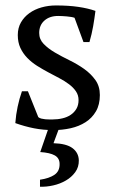

<svg xmlns="http://www.w3.org/2000/svg" viewBox="-20 -478 429 722"><path d="M275.4 -101.6Q275.4 -120.1 265.6 -134.5Q255.9 -148.9 239.7 -161.1Q223.6 -173.3 203.1 -184.1Q182.6 -194.8 161.1 -206.3Q139.6 -217.8 119.1 -230.7Q98.6 -243.7 82.5 -260.3Q66.4 -276.9 56.6 -297.9Q46.9 -318.8 46.9 -346.2Q46.9 -373 58.8 -393.8Q70.8 -414.6 90.6 -428.7Q110.4 -442.9 136.2 -450.2Q162.1 -457.5 190.4 -457.5Q238.3 -457.5 274.7 -452.1Q311 -446.8 338.9 -437Q335.4 -408.7 330.3 -379.4Q325.2 -350.1 316.4 -319.8H293.9L260.3 -411.1Q254.9 -413.1 247.3 -414.3Q239.7 -415.5 231.2 -416.3Q222.7 -417 214.4 -417.5Q206.1 -418 198.7 -418Q166.5 -418 147 -400.6Q127.4 -383.3 127.4 -354Q127.4 -330.1 144.3 -312.7Q161.1 -295.4 186.5 -280.5Q211.9 -265.6 241.5 -251.2Q271 -236.8 296.4 -218.8Q321.8 -200.7 338.6 -177.2Q355.5 -153.8 355.5 -120.6Q355.5 -84.5 340.8 -59.3Q326.2 -34.2 301.8 -18.6Q277.3 -2.9 245.8 4.2Q214.4 11.2 180.7 11.2Q142.6 11.2 107.9 4.4Q73.2 -2.4 37.6 -15.1Q40 -47.4 46.4 -77.1Q52.7 -106.9 62.5 -134.8H85L124 -37.6Q128.4 -33.7 135.5 -32Q142.6 -30.3 150.1 -29.5Q157.7 -28.8 165 -28.8Q172.4 -28.8 177.7 -28.8Q197.3 -28.8 214.8 -33Q232.4 -37.1 245.8 -46.1Q259.3 -55.2 267.3 -68.8Q275.4 -82.5 275.4 -101.6ZM181.2 60.5Q230 62 252.7 79.1Q275.4 96.2 276.4 124.5Q276.9 150.4 262.9 169.4Q249 188.5 227.5 200.9Q206.1 213.4 180.2 219.2Q154.3 225.1 130.4 224.1V197.8Q164.6 192.9 184.6 179.4Q204.6 166 204.1 138.7Q204.1 116.7 186 106.4Q168 96.2 131.3 93.8L164.1 -1H204.1Z"/></svg>

Font: PT Astra Serif
Style: Regular
Weight: 400
Designer: A.Korolkova, I. Chaeva
Foundry: ParaType Ltd
Version: Version 1.002